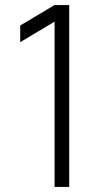

<svg xmlns="http://www.w3.org/2000/svg" viewBox="-20 -740 414 760"><path d="M196 0V-654.5L60 -573V-639L196 -720H254V0Z"/></svg>

Font: Manrope ExtraLight Light
Style: Regular
Weight: 300
Version: Version 4.504